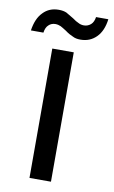

<svg xmlns="http://www.w3.org/2000/svg" viewBox="-107 -757 475 801"><g transform="rotate(10 131.0 -356.0)"><path d="M77 -548C77 -548 77 0 77 0C77 0 168 0 168 0C168 0 168 -548 168 -548C168 -548 77 -548 77 -548ZM-24 -607C-24 -607 29 -607 29 -607C29 -607 29 -607 29 -607C31 -622 36 -633 44 -640C51 -647 61 -651 72 -651C72 -651 72 -651 72 -651C81 -651 88 -649 95 -646C101 -643 109 -638 120 -631C120 -631 120 -631 120 -631C132 -622 143 -616 153 -612C162 -607 173 -605 186 -605C186 -605 186 -605 186 -605C213 -605 235 -614 253 -632C271 -650 282 -676 286 -709C286 -709 234 -709 234 -709C234 -709 234 -709 234 -709C232 -695 227 -684 219 -677C211 -670 201 -666 190 -666C190 -666 190 -666 190 -666C181 -666 173 -668 166 -672C159 -675 150 -680 141 -687C141 -687 141 -687 141 -687C128 -695 118 -701 109 -706C100 -710 89 -712 76 -712C76 -712 76 -712 76 -712C49 -712 27 -703 10 -685C-8 -667 -19 -641 -24 -607Z"/></g></svg>

Font: Girnar Poppins
Style: Regular
Weight: 500
Designer: Ninad Kale (Devanagari), Jonny Pinhorn (Latin)
Foundry: Indian Type Foundry
Version: ""